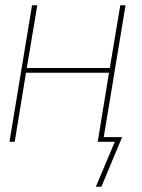

<svg xmlns="http://www.w3.org/2000/svg" viewBox="-20 -540 540 731"><path d="M366 171H345L417 0H352L395 -263H79L36 0H16L102 -520H122L82 -281H398L438 -520H458L375 -18H445Z"/></svg>

Font: Iosevka Thin
Style: Italic
Weight: 100
Italic angle: -9°
Monospace: yes
Designer: Belleve Invis
Foundry: Belleve Invis
Version: Version 32.5.0; ttfautohint (v1.8.4)